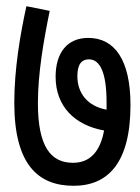

<svg xmlns="http://www.w3.org/2000/svg" viewBox="-20 -631 451 618"><path d="M400 -293C400 -438 349 -509 264 -509C197 -509 159 -462 159 -384C159 -289 220 -228 315 -211C303 -146 272 -107 215 -107C144 -107 102 -158 102 -299C102 -394 120 -498 140 -596L65 -611C45 -520 26 -409 26 -300C26 -101 103 -33 217 -33C327 -33 400 -106 400 -293ZM229 -386C229 -427 245 -440 266 -440C303 -440 323 -395 323 -302C323 -294 323 -286 323 -278C262 -289 229 -331 229 -386Z"/></svg>

Font: Noto Sans Devanagari ExtraCondensed
Style: Regular
Weight: 400
Width: 2
Designer: Jelle Bosma - Monotype Design Team
Foundry: Monotype Imaging Inc.
Version: Version 2.004